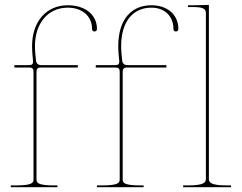

<svg xmlns="http://www.w3.org/2000/svg" viewBox="-20 -782 1010 802"><path d="M380 -500H462C474.5 -500 480 -495 480 -483V-32.5C480 -18 473.5 -7.5 405 -7.5H385V0H580V-7.5H567.5C499 -7.5 492.5 -18 492.5 -32.5V-482.5C492.5 -493.5 497 -500 510.5 -500H675V-510H510.5C504 -510 492 -513.5 490.5 -528.5C488.5 -548 486 -568 486 -589C486 -693.5 536.5 -750 612.5 -750C667.5 -750 704.5 -714.5 704.5 -661C704.5 -655 708 -650.5 714.5 -650.5C721 -650.5 725 -655 725 -661C725 -720.5 680 -760 612.5 -760C528.5 -760 474 -700.5 474 -589.5C474 -568 476 -547.5 478 -527.5C479.5 -512 470.5 -510 462 -510H380ZM40 -500H102C114.5 -500 120 -495 120 -483V-32.5C120 -18 113.5 -7.5 45 -7.5H25V0H220V-7.5H207.5C139 -7.5 132.5 -18 132.5 -32.5V-482.5C132.5 -493.5 137 -500 150.5 -500H305V-510H150.5C144 -510 132 -513.5 130.5 -528.5C128.5 -548 126 -568 126 -589C126 -685.5 181 -750 263 -750C323.5 -750 364.5 -714.5 364.5 -661C364.5 -655 368 -650.5 374.5 -650.5C381 -650.5 385 -655 385 -661C385 -720.5 336 -760 263 -760C173.5 -760 114 -692 114 -589.5C114 -568 116 -547.5 118 -527.5C119.5 -512 110.5 -510 102 -510H40ZM852.5 -35V-761.5L787.5 -760H765V-752.5H787.5C826 -752.5 840 -746 840 -727.5V-35C840 -20.5 833.5 -7.5 765 -7.5H745V0H945V-7.5H927.5C859 -7.5 852.5 -20.5 852.5 -35Z"/></svg>

Font: Znikomit
Style: Regular
Weight: 100
Designer: gluk
Foundry: gluk
Version: Version 0.55